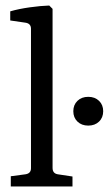

<svg xmlns="http://www.w3.org/2000/svg" viewBox="-20 -674 393 694"><path d="M170 -67Q170 -47 189 -44L242 -36V0H19V-37L72 -44Q92 -47 92 -66V-570Q92 -589 72 -592L17 -600V-633Q48 -642 87.5 -647.5Q127 -653 158 -654L170 -642ZM299 -220Q275 -220 260 -234.5Q245 -249 245 -272Q245 -295 260 -309.5Q275 -324 299 -324Q323 -324 338 -309.5Q353 -295 353 -272Q353 -249 338 -234.5Q323 -220 299 -220Z"/></svg>

Font: Yrsa
Style: Regular
Weight: 400
Designer: Anna Giedrys (Yrsa+Rasa design), David Brezina (Yrsa art-direction, Rasa art-direction, design)
Foundry: Rosetta Type Foundry
Version: Version 2.004